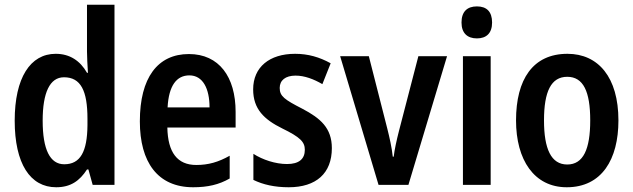

<svg xmlns="http://www.w3.org/2000/svg" viewBox="-20 -780 2671 810"><path d="M217 10C278 10 316 -17 347 -65H353L371 0H463V-760H347V-563C347 -539 349 -506 351 -473H347C318 -524 274 -553 215 -553C108 -553 42 -452 42 -271C42 -90 107 10 217 10ZM251 -87C191 -87 160 -149 160 -271C160 -389 190 -454 250 -454C321 -454 349 -397 349 -279V-252C348 -140 319 -87 251 -87Z M777 -552C645 -552 570 -452 570 -268C570 -96 645 10 795 10C856 10 904 -1 949 -27V-123C901 -96 859 -84 808 -84C728 -84 688 -137 686 -242H974V-308C974 -456 904 -552 777 -552ZM779 -462C836 -462 864 -406 864 -327H687C692 -419 725 -462 779 -462Z M1380 -155C1380 -240 1332 -281 1256 -321C1180 -360 1160 -374 1160 -409C1160 -441 1184 -461 1227 -461C1265 -461 1304 -446 1340 -425L1375 -513C1328 -539 1280 -553 1225 -553C1117 -553 1048 -497 1048 -403C1048 -320 1094 -276 1171 -238C1247 -201 1266 -181 1266 -148C1266 -109 1241 -88 1191 -88C1142 -88 1088 -106 1049 -131V-21C1090 -1 1139 10 1198 10C1314 10 1380 -49 1380 -155Z M1577 0H1703L1866 -543H1745L1663 -227C1653 -188 1644 -147 1641 -119H1637C1633 -158 1623 -201 1614 -237L1536 -543H1415Z M1992 -753C1951 -753 1927 -731 1927 -685C1927 -640 1952 -618 1992 -618C2032 -618 2056 -640 2056 -685C2056 -731 2033 -753 1992 -753ZM2050 -543H1933V0H2050Z M2589 -272C2589 -454 2504 -553 2374 -553C2228 -553 2157 -445 2157 -272C2157 -106 2233 10 2371 10C2519 10 2589 -108 2589 -272ZM2275 -272C2275 -394 2305 -456 2373 -456C2441 -456 2470 -394 2470 -272C2470 -151 2441 -86 2373 -86C2305 -86 2275 -152 2275 -272Z"/></svg>

Font: Noto Sans Lao Condensed SemiBold
Style: Regular
Weight: 600
Width: 3
Designer: Monotype Design Team
Foundry: Monotype Imaging Inc.
Version: Version 2.003